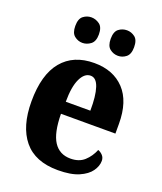

<svg xmlns="http://www.w3.org/2000/svg" viewBox="-141 -847 798 948"><g transform="rotate(20 258.0 -373.0)"><path d="M276 10Q156 10 97 -62Q38 -134 38 -265Q38 -406 97.5 -477.5Q157 -549 266 -549Q366 -549 424 -487.5Q482 -426 482 -308V-257H196Q197 -157 227 -111Q257 -65 315 -65Q360 -65 387.5 -90Q415 -115 430 -152Q444 -147 454.5 -135.5Q465 -124 465 -107Q465 -80 446 -53Q427 -26 385.5 -8Q344 10 276 10ZM327 -321Q328 -398 314 -441Q300 -484 270 -484Q238 -484 218 -442Q198 -400 198 -321ZM362 -622Q338 -622 319 -637Q300 -652 300 -689Q300 -727 319 -741.5Q338 -756 362 -756Q385 -756 404 -741.5Q423 -727 423 -689Q423 -652 404 -637Q385 -622 362 -622ZM175 -622Q152 -622 133 -637Q114 -652 114 -689Q114 -727 133 -741.5Q152 -756 175 -756Q198 -756 218 -741.5Q238 -727 238 -689Q238 -652 218 -637Q198 -622 175 -622Z"/></g></svg>

Font: Noto Serif Lao Condensed ExtraBold
Style: Regular
Weight: 800
Width: 3
Designer: Monotype Design Team
Foundry: Monotype Imaging Inc.
Version: Version 2.003; ttfautohint (v1.8.4.7-5d5b)